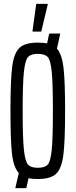

<svg xmlns="http://www.w3.org/2000/svg" viewBox="-20 -916 391 991"><path d="M316 -344Q316 -185 307 -115.5Q298 -46 269.5 -19Q241 8 175 8Q146 8 127 4L116 55H59L77 -23Q50 -52 42 -121.5Q34 -191 34 -344Q34 -503 43 -572.5Q52 -642 80.5 -669Q109 -696 175 -696Q204 -696 223 -692L234 -743H291L274 -665Q300 -635 308 -566Q316 -497 316 -344ZM253 -344Q253 -486 247 -546Q241 -606 226 -622Q211 -638 175 -638Q140 -638 125 -622Q110 -606 103.5 -546Q97 -486 97 -344Q97 -202 103.5 -142Q110 -82 125 -66Q140 -50 175 -50Q211 -50 226 -66Q241 -82 247 -142Q253 -202 253 -344ZM148 -753V-758L167 -896H226V-891L193 -753Z"/></svg>

Font: Saira Ultra Condensed
Style: Regular
Weight: 400
Width: 1
Designer: Hector Gatti with collaboration of the Omnibus-Type team
Foundry: Omnibus-Type
Version: Version 1.001; ttfautohint (v1.8)